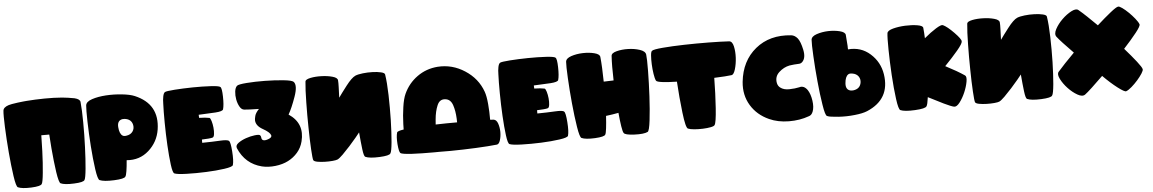

<svg xmlns="http://www.w3.org/2000/svg" viewBox="-36 -1222 10079 1679"><g transform="rotate(-5 5003.5 -383.0)"><path d="M680.2 -708.5Q677.7 -733.4 631.3 -745.1Q617.7 -748.5 575.7 -754.4Q539.1 -759.3 522.9 -760.7Q451.7 -766.6 368.7 -765.6Q286.1 -764.6 211.4 -758.8Q200.2 -757.8 179.7 -755.9Q155.8 -753.4 132.8 -750.5Q70.8 -742.2 51.8 -735.8Q4.9 -720.7 2 -690.9Q-2 -654.8 2.4 -546.9Q6.8 -439.5 16.6 -323.2Q26.4 -207 40 -113.8Q53.7 -20.5 69.3 -13.2Q104 2.9 187 -0.5Q270.5 -4.4 279.8 -23.9Q289.6 -38.6 297.4 -120.6Q305.7 -202.6 309.6 -309.6Q312 -377.9 313 -448.2H382.8Q386.7 -387.2 391.6 -325.2Q401.4 -209.5 415 -115.7Q429.2 -22.5 444.3 -15.1Q479 1 562.5 -2.9Q646 -6.3 655.3 -25.9Q665 -40.5 672.9 -122.6Q680.7 -205.1 684.6 -311.5Q689 -418.5 688 -528.3Q687.5 -638.2 680.2 -708.5Z M1331.1 -409.7Q1314 -301.3 1232.4 -228.5Q1150.9 -155.8 1037.6 -166Q1033.2 -109.9 1027.1 -71.3Q1021 -32.7 1013.7 -23.9Q1003.4 -4.9 913.6 -1Q823.7 2.9 786.6 -13.2Q770 -20.5 757.1 -111.1Q744.1 -201.7 736.1 -314.9Q728 -428.2 725.6 -533Q723.1 -637.7 726.6 -673.3Q730 -706.5 783 -724.1Q835.9 -741.7 905.8 -746.1Q975.6 -750.5 1046.4 -742.9Q1117.2 -735.4 1156.7 -718.8Q1365.2 -630.9 1331.1 -409.7ZM1121.1 -468.3Q1109.9 -521 1049.8 -527.3Q1038.6 -527.8 1031.7 -526.9Q984.9 -518.6 989.3 -460Q993.7 -401.4 1020.5 -383.8Q1032.2 -375.5 1056.2 -379.9Q1091.8 -385.3 1109.6 -410.4Q1127.4 -435.5 1121.1 -468.3Z M1709 -259.8Q1794.4 -260.7 1863.3 -264.6Q1932.1 -268.6 1944.3 -255.4Q1957.5 -244.6 1963.6 -162.1Q1969.7 -79.6 1959 -42.5Q1954.1 -26.9 1882.3 -16.6Q1810.5 -6.3 1721.2 -2.7Q1631.8 1 1549.8 -1.5Q1467.8 -3.9 1442.9 -14.6Q1428.2 -20.5 1418.7 -93.5Q1409.2 -166.5 1403.8 -264.4Q1398.4 -362.3 1397.5 -464.1Q1396.5 -565.9 1399.4 -629.9Q1399.4 -665 1405.3 -694.1Q1411.1 -723.1 1423.3 -730.5Q1435.5 -737.8 1509.3 -743.2Q1583 -748.5 1668.5 -749.8Q1753.9 -751 1826.7 -746.8Q1899.4 -742.7 1910.2 -731.9Q1923.3 -721.2 1925 -647.2Q1926.8 -573.2 1916 -535.6Q1910.6 -518.1 1847.4 -513.9Q1784.2 -509.8 1699.7 -506.8Q1699.7 -501 1700.2 -493.2Q1700.7 -485.4 1701.2 -479.5Q1756.3 -478.5 1791 -471.2Q1799.3 -468.8 1807.4 -442.1Q1815.4 -415.5 1818.6 -384Q1821.8 -352.5 1818.4 -325.7Q1814.9 -298.8 1801.3 -296.9Q1791.5 -293.9 1765.9 -291.7Q1740.2 -289.6 1709 -288.6Q1709 -282.2 1709 -273.9Q1709 -265.6 1709 -259.8Z M2482.9 -439.9Q2615.2 -352.1 2575.2 -195.8Q2561.5 -141.6 2526.1 -100.6Q2490.7 -59.6 2442.4 -35.2Q2394 -10.3 2330.1 -2.9Q2266.1 4.4 2210.9 -8.8Q2066.9 -45.4 2007.3 -186Q1997.1 -210.9 2025.6 -231.9Q2054.2 -252.9 2094.2 -266.8Q2134.3 -280.8 2172.4 -285.2Q2210.4 -289.6 2218.8 -281.7Q2226.1 -273.9 2227.1 -262.7Q2229 -224.6 2276.1 -237.5Q2323.2 -250.5 2315.4 -274.4Q2306.6 -300.8 2247.1 -334Q2187.5 -367.2 2186 -416Q2185.5 -427.2 2191.9 -453.1Q2198.2 -479 2229 -511.7Q2136.2 -513.2 2100.1 -517.1Q2076.7 -519.5 2060.8 -547.6Q2044.9 -575.7 2038.3 -611.3Q2031.7 -647 2035.6 -680.9Q2039.6 -714.8 2055.7 -730Q2068.4 -741.7 2142.3 -747.3Q2216.3 -752.9 2302.7 -751.7Q2389.2 -750.5 2463.6 -742.9Q2538.1 -735.4 2552.2 -721.2Q2583 -689 2548.3 -590.8Q2513.7 -492.7 2482.9 -439.9Z M2652.8 -120.6Q2647.9 -203.6 2646.5 -312Q2644.5 -420.4 2646.5 -532.2Q2647.9 -644 2655.3 -715.8Q2657.7 -733.4 2702.1 -742.7Q2746.1 -751.5 2798.8 -749.5Q2851.1 -748 2895 -735.8Q2939 -723.6 2939.9 -700.2Q2941.9 -681.2 2940.4 -640.6Q2938.5 -600.1 2937 -548.3Q2960 -581.5 3010.7 -647.5Q3061 -712.9 3094.7 -728Q3117.7 -737.8 3160.6 -742.7Q3203.6 -747.6 3245.6 -746.1Q3287.6 -745.1 3320.3 -737.3Q3352.5 -730 3354.5 -715.8Q3365.7 -645.5 3368.7 -534.2Q3371.6 -422.4 3369.1 -314.5Q3366.2 -205.6 3358.9 -122.6Q3351.1 -38.6 3340.3 -24.4Q3331.1 -4.9 3243.2 -1Q3154.8 2.9 3118.7 -13.7Q3106.4 -19.5 3098.6 -81.5Q3090.8 -144 3083.5 -231Q3076.2 -220.7 3048.8 -188Q3022 -155.3 2988.3 -118.2Q2955.1 -81.5 2923.3 -49.8Q2891.6 -18.6 2875 -11.2Q2863.3 -5.9 2831.1 -2.9Q2798.3 0 2763.2 -1Q2727.5 -2 2698.2 -7.3Q2668.9 -12.7 2663.1 -24.4Q2657.7 -38.1 2652.8 -120.6Z M3859.9 -454.1Q3905.8 -449.2 3923.8 -397Q3941.4 -345.2 3944.3 -276.9L3945.3 -243.7Q3854.5 -244.1 3756.8 -241.2Q3758.3 -264.6 3760.3 -285.6Q3766.6 -356.9 3788.6 -408.2Q3810.1 -460 3859.9 -454.1ZM4265.6 -239.3Q4254.4 -240.2 4234.9 -241.2Q4235.4 -311.5 4229.5 -378.9Q4223.1 -451.2 4209 -489.7Q4166.5 -608.4 4056.2 -679.7Q3945.8 -751.5 3817.9 -742.7Q3716.3 -734.9 3637.7 -678.2Q3558.6 -621.6 3517.6 -531.7Q3498.5 -489.7 3488.3 -417.5Q3477.5 -345.2 3475.1 -270Q3474.1 -245.6 3474.1 -222.2Q3418.9 -213.9 3415 -201.2Q3404.3 -166 3409.2 -99.1Q3414.6 -32.7 3427.7 -19.5Q3442.4 -8.8 3527.3 -3.9Q3612.3 0.5 3722.7 0L3767.6 -0.5Q3814 0.5 3866.2 0Q3976.1 -1 4089.8 -6.3Q4203.1 -11.7 4274.9 -19.5Q4293.9 -22 4304.2 -55.2Q4314.5 -88.4 4314.5 -127.9Q4314 -167.5 4302.2 -201.7Q4290.5 -235.8 4265.6 -239.3Z M4650.9 -259.8Q4736.3 -260.7 4805.2 -264.6Q4874 -268.6 4886.2 -255.4Q4899.4 -244.6 4905.5 -162.1Q4911.6 -79.6 4900.9 -42.5Q4896 -26.9 4824.2 -16.6Q4752.4 -6.3 4663.1 -2.7Q4573.7 1 4491.7 -1.5Q4409.7 -3.9 4384.8 -14.6Q4370.1 -20.5 4360.6 -93.5Q4351.1 -166.5 4345.7 -264.4Q4340.3 -362.3 4339.4 -464.1Q4338.4 -565.9 4341.3 -629.9Q4341.3 -665 4347.2 -694.1Q4353 -723.1 4365.2 -730.5Q4377.4 -737.8 4451.2 -743.2Q4524.9 -748.5 4610.4 -749.8Q4695.8 -751 4768.6 -746.8Q4841.3 -742.7 4852.1 -731.9Q4865.2 -721.2 4866.9 -647.2Q4868.7 -573.2 4857.9 -535.6Q4852.5 -518.1 4789.3 -513.9Q4726.1 -509.8 4641.6 -506.8Q4641.6 -501 4642.1 -493.2Q4642.6 -485.4 4643.1 -479.5Q4698.2 -478.5 4732.9 -471.2Q4741.2 -468.8 4749.3 -442.1Q4757.3 -415.5 4760.5 -384Q4763.7 -352.5 4760.3 -325.7Q4756.8 -298.8 4743.2 -296.9Q4733.4 -293.9 4707.8 -291.7Q4682.1 -289.6 4650.9 -288.6Q4650.9 -282.2 4650.9 -273.9Q4650.9 -265.6 4650.9 -259.8Z M5226.6 -24.4Q5217.3 -5.4 5134.5 -1.2Q5051.8 2.9 5016.6 -13.2Q5001 -20.5 4986.1 -113.5Q4971.2 -206.5 4960.2 -322.3Q4949.2 -438 4943.6 -545.2Q4938 -652.3 4940.9 -688.5Q4943.8 -718.3 4990.2 -733.9Q5036.6 -749.5 5091.8 -751.2Q5147 -752.9 5193.4 -741.2Q5239.7 -729.5 5242.7 -705.1Q5247.1 -663.6 5249.8 -606.7Q5252.4 -549.8 5253.4 -486.8Q5294.9 -488.8 5340.3 -489.7Q5338.4 -552.2 5338.6 -608.2Q5338.9 -664.1 5341.8 -705.1Q5343.3 -730 5389.2 -741.9Q5435.1 -753.9 5490.2 -752.4Q5545.4 -751 5592.5 -735.6Q5639.6 -720.2 5644 -690.4Q5648.9 -654.3 5647.7 -547.1Q5646.5 -439.9 5640.4 -324Q5634.3 -208 5623.3 -115.2Q5612.3 -22.5 5597.7 -15.1Q5563.5 1.5 5480.7 -2.2Q5397.9 -5.9 5387.7 -24.9Q5379.9 -35.2 5372.1 -84.2Q5364.3 -133.3 5357.9 -203.6Q5330.6 -198.2 5302.5 -194.1Q5274.4 -189.9 5247.6 -186.5Q5243.7 -122.6 5238.3 -78.6Q5232.9 -34.7 5226.6 -24.4Z M6186 -23.9Q6180.7 -14.2 6150.4 -8.3Q6120.1 -2.4 6082.3 -1Q6044.4 0.5 6007.3 -2.4Q5970.2 -5.4 5951.2 -13.7Q5931.2 -22.5 5915.3 -157.5Q5899.4 -292.5 5891.1 -430.7Q5818.8 -432.1 5766.6 -438.2Q5714.4 -444.3 5709 -456.1Q5699.7 -474.6 5693.4 -515.9Q5687 -557.1 5685.1 -600.3Q5683.1 -643.6 5685.8 -678.5Q5688.5 -713.4 5698.2 -718.8Q5712.4 -730 5793.9 -736.8Q5875.5 -743.7 5981.4 -746.3Q6087.4 -749 6196.8 -747.8Q6306.2 -746.6 6376.5 -742.2Q6404.3 -740.2 6414.6 -694.3Q6424.8 -648.4 6421.9 -593.8Q6418.9 -539.1 6405 -493.2Q6391.1 -447.3 6371.1 -445.8Q6352.5 -442.9 6311.5 -440.2Q6270.5 -437.5 6219.2 -435.5Q6217.8 -297.9 6209 -170.2Q6200.2 -42.5 6186 -23.9Z M6968.3 -493.2Q6946.8 -492.2 6925.5 -490.7Q6904.3 -489.3 6884.3 -485.8Q6833 -475.6 6791.3 -437.3Q6749.5 -398.9 6760.7 -342.3Q6766.1 -316.4 6785.2 -301.8Q6815.4 -277.8 6865.7 -279.1Q6916 -280.3 6952.6 -288.6Q6973.1 -295.4 6992.7 -286.6Q7010.7 -277.8 7025.4 -256.3Q7048.3 -221.2 7056.9 -162.6Q7065.4 -104 7050.3 -65.9Q7038.1 -34.7 7013.2 -28.8Q6933.1 0.5 6836.9 -0.2Q6740.7 -1 6664.6 -35.6Q6561.5 -82 6506.8 -172.4Q6452.1 -262.7 6463.4 -378.4Q6482.4 -561.5 6608.4 -664.6Q6734.4 -767.6 6921.9 -747.6Q6953.1 -744.1 6977.1 -714.8Q7000.5 -685.5 7015.9 -612.8Q7031.2 -540 6997.6 -506.3Q6984.9 -493.7 6968.3 -493.2Z M7418.5 -220.2Q7407.2 -219.7 7400.4 -220.7Q7353.5 -229 7357.9 -287.6Q7362.3 -346.2 7389.2 -363.8Q7400.9 -372.1 7424.8 -367.7Q7460.4 -362.3 7478.5 -337.4Q7496.1 -312 7489.7 -279.3Q7478.5 -226.6 7418.5 -220.2ZM7601.1 -519Q7519.5 -591.8 7406.2 -581.5L7405.3 -595.7Q7405.3 -606.9 7405.3 -611.3Q7402.3 -668 7397.9 -709.5Q7395 -733.9 7348.6 -745.6Q7302.2 -757.3 7247.1 -755.9Q7191.9 -753.9 7145.5 -738.3Q7099.1 -722.7 7096.2 -692.9Q7093.3 -656.7 7099.1 -549.8Q7104.5 -442.4 7115.7 -326.7Q7126.5 -210.9 7141.6 -118.2Q7156.2 -24.9 7171.9 -17.6Q7193.8 -7.8 7233.9 -5.4Q7253.9 -2.9 7274.4 -1.5Q7344.2 2.9 7415 -4.9Q7485.8 -12.2 7525.4 -28.8Q7733.9 -116.7 7699.7 -337.9Q7682.6 -446.3 7601.1 -519Z M8402.8 -564.9Q8404.3 -545.9 8355 -487.3Q8305.7 -428.7 8240.2 -361.3Q8344.2 -307.6 8406.2 -265.1Q8421.9 -253.9 8413.8 -209.5Q8405.8 -165 8385.3 -117.2Q8364.7 -69.3 8337.2 -33.2Q8309.6 2.9 8286.6 -1.5Q8261.7 -6.8 8198.7 -37.1Q8135.7 -67.4 8064.9 -104.5Q8056.2 -38.6 8046.4 -25.9Q8035.2 -6.3 7944.1 -1.5Q7853 3.4 7815.9 -12.7Q7799.3 -20 7786.9 -113.5Q7774.4 -207 7767.3 -323.7Q7760.3 -440.4 7758.8 -548.3Q7757.3 -656.2 7762.2 -692.9Q7766.1 -715.8 7815.2 -728.8Q7864.3 -741.7 7921.9 -744.1Q7979.5 -746.6 8027.6 -738.8Q8075.7 -731 8078.1 -712.4Q8080.1 -691.9 8081.8 -669.7Q8083.5 -647.5 8084.5 -620.1Q8141.6 -668 8188.7 -697.3Q8235.8 -726.6 8250.5 -720.7Q8288.6 -703.1 8346.4 -643.6Q8404.3 -584 8402.8 -564.9Z M8461.9 -120.6Q8457 -203.6 8455.6 -312Q8453.6 -420.4 8455.6 -532.2Q8457 -644 8464.4 -715.8Q8466.8 -733.4 8511.2 -742.7Q8555.2 -751.5 8607.9 -749.5Q8660.2 -748 8704.1 -735.8Q8748 -723.6 8749 -700.2Q8751 -681.2 8749.5 -640.6Q8747.6 -600.1 8746.1 -548.3Q8769 -581.5 8819.8 -647.5Q8870.1 -712.9 8903.8 -728Q8926.8 -737.8 8969.7 -742.7Q9012.7 -747.6 9054.7 -746.1Q9096.7 -745.1 9129.4 -737.3Q9161.6 -730 9163.6 -715.8Q9174.8 -645.5 9177.7 -534.2Q9180.7 -422.4 9178.2 -314.5Q9175.3 -205.6 9168 -122.6Q9160.2 -38.6 9149.4 -24.4Q9140.1 -4.9 9052.2 -1Q8963.9 2.9 8927.7 -13.7Q8915.5 -19.5 8907.7 -81.5Q8899.9 -144 8892.6 -231Q8885.3 -220.7 8857.9 -188Q8831.1 -155.3 8797.4 -118.2Q8764.2 -81.5 8732.4 -49.8Q8700.7 -18.6 8684.1 -11.2Q8672.4 -5.9 8640.1 -2.9Q8607.4 0 8572.3 -1Q8536.6 -2 8507.3 -7.3Q8478 -12.7 8472.2 -24.4Q8466.8 -38.1 8461.9 -120.6Z M9791 -748Q9801.8 -750.5 9827.6 -731.9Q9853.5 -713.4 9881.3 -686Q9909.2 -658.7 9933.3 -628.7Q9957.5 -598.6 9964.8 -578.1Q9969.7 -563.5 9924.8 -506.6Q9879.9 -449.7 9812 -376Q9873.5 -306.2 9914.6 -253.4Q9955.6 -200.7 9958 -185.1Q9960.9 -173.8 9943.8 -147.2Q9926.8 -120.6 9901.1 -91.3Q9875.5 -62 9846.7 -37.1Q9817.9 -12.2 9797.9 -4.9Q9783.7 0 9725.1 -44.7Q9666.5 -89.4 9599.6 -156.7Q9543.9 -102.1 9500.2 -61.5Q9456.5 -21 9437.5 -7.3Q9412.6 10.7 9369.9 -13.7Q9327.1 -38.1 9289.1 -78.6Q9251 -119.1 9229.2 -162.4Q9207.5 -205.6 9223.6 -225.1Q9248.5 -254.4 9287.1 -294.9Q9325.7 -335.4 9371.1 -381.3Q9264.2 -490.2 9231.9 -532.2Q9212.9 -556.6 9235.8 -599.9Q9258.8 -643.1 9298.1 -681.6Q9337.4 -720.2 9379.9 -742.7Q9422.4 -765.1 9442.9 -749Q9473.6 -723.6 9514.6 -684.8Q9555.7 -646 9601.1 -600.6Q9669.9 -662.6 9722.7 -704.6Q9775.4 -746.6 9791 -748Z"/></g></svg>

Font: ARCO
Style: Regular
Weight: 700
Designer: Rafael Olivo Díaz, Denis Ignatov
Foundry: Rafael Olivo Díaz
Version: Version 1.10 March 1, 2019